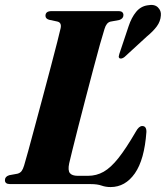

<svg xmlns="http://www.w3.org/2000/svg" viewBox="-23 -745 671 777"><path d="M344 0H18Q-3.5 0 -3 -16.5Q-3 -30.5 14.5 -36L47.5 -42Q58.5 -45 64.2 -52.5Q70 -60 74.5 -75Q79.5 -91 91.2 -133.8Q103 -176.5 118.5 -234.8Q134 -293 151 -355.8Q168 -418.5 183 -476.2Q198 -534 208.8 -575.5Q219.5 -617 222.5 -631.5Q227 -654 208.5 -658L175.5 -665Q161 -669.5 161 -681Q161 -700 185.5 -700H455.5Q467.5 -700 472 -695.5Q476.5 -691 476.5 -684Q476.5 -669.5 459.5 -664L424 -657.5Q407.5 -653.5 400 -628Q393.5 -608 381.2 -564.2Q369 -520.5 354 -463.5Q339 -406.5 323.2 -346.2Q307.5 -286 293.5 -231.2Q279.5 -176.5 269.8 -137Q260 -97.5 257 -84Q251 -55.5 259.8 -44.5Q268.5 -33.5 292 -33.5H333Q367.5 -33.5 396.5 -50Q425.5 -66.5 456.2 -105.2Q487 -144 526.5 -212Q539 -235 552.5 -235Q570 -235 569.5 -211Q561.5 -99 522.8 -43.5Q484 12 424.5 12Q404.5 12 387.8 6Q371 0 344 0ZM497.5 -639Q509 -674 527.8 -696.8Q546.5 -719.5 574 -723.5Q602 -729 616 -715.2Q630 -701.5 628 -682.5Q626.5 -658.5 611.5 -638.2Q596.5 -618 572 -598L481 -514.5Q469.5 -505.5 461 -509Q457 -512 457.5 -516.5Q458 -521 460 -527Z"/></svg>

Font: Fraunces 72pt S000
Style: Bold Italic
Weight: 700
Italic angle: -16°
Version: Version 1.000; ttfautohint (v1.8.3)